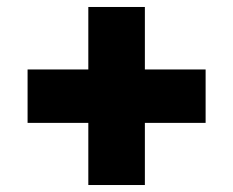

<svg xmlns="http://www.w3.org/2000/svg" viewBox="-20 -625 668 550"><path d="M569 -273H395V-95H233V-273H59V-426H233V-605H395V-426H569Z"/></svg>

Font: MSTAGE
Style: Bold
Weight: 700
Designer: Ninad Kale (Devanagari), Jonny Pinhorn (Latin)
Foundry: Indian Type Foundry
Version: 4.004